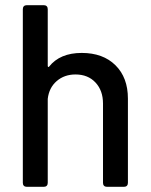

<svg xmlns="http://www.w3.org/2000/svg" viewBox="-20 -720 582 740"><path d="M473 -340V-15Q473 -8 469 -4Q465 0 458 0H392Q385 0 381 -4Q377 -8 377 -15V-321Q377 -371 348 -402Q319 -433 271 -433Q228 -433 198.5 -407.5Q169 -382 164 -339V-15Q164 -8 160 -4Q156 0 149 0H83Q76 0 72 -4Q68 -8 68 -15V-685Q68 -692 72 -696Q76 -700 83 -700H149Q156 -700 160 -696Q164 -692 164 -685V-466Q164 -463 166 -462Q168 -461 169 -463Q211 -516 295 -516Q377 -516 425 -468.5Q473 -421 473 -340Z"/></svg>

Font: Barlow_Medium_SS
Style: Regular
Weight: 500
Designer: Jeremy Tribby
Foundry: Jeremy Tribby
Version: Version 1.101 August 23, 2024